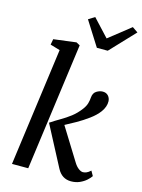

<svg xmlns="http://www.w3.org/2000/svg" viewBox="-144 -1068 859 1159"><g transform="rotate(15 286.0 -488.0)"><path d="M46.5 0 146.5 -738 85.5 -756 92 -791.5 233 -809.5 256 -797 148 0ZM417 9.5Q360 9.5 331 -45L198 -298Q228.5 -318.5 259.8 -336.5Q291 -354.5 320.8 -377.2Q350.5 -400 376 -434Q391 -454 396.5 -473.2Q402 -492.5 403 -511Q405.5 -539.5 425 -551.5Q444.5 -563.5 463.5 -563.5Q485 -563.5 497.8 -549.8Q510.5 -536 511.5 -515.5Q512.5 -482 488 -448Q466.5 -419 430.8 -392.8Q395 -366.5 357 -345Q319 -323.5 291 -309L416.5 -106.5Q429 -86 444.5 -74.2Q460 -62.5 472.5 -62.5Q482 -62.5 493.8 -67Q505.5 -71.5 520 -85L537 -55Q528.5 -42 511.8 -27Q495 -12 470.8 -1.2Q446.5 9.5 417 9.5ZM360 -809.5 263.5 -962 302.5 -986.5Q327.5 -959.5 352.2 -933Q377 -906.5 402 -879.5Q436 -906.5 470 -933Q504 -959.5 537.5 -986.5L572.5 -962.5L428 -809.5Z"/></g></svg>

Font: Merriweather
Style: Italic
Weight: 400
Italic angle: -7.8°
Designer: Eben Sorkin
Foundry: Eben Sorkin
Version: Version 2.100